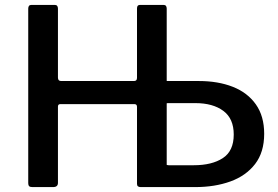

<svg xmlns="http://www.w3.org/2000/svg" viewBox="-20 -762 1131 782"><path d="M589 -563H652V-442Q652 -432 661 -432H790Q868 -432 928 -408.5Q988 -385 1022 -337Q1056 -289 1056 -217Q1056 -142 1019 -94Q982 -46 918.5 -23Q855 0 775 0H589ZM932 -214Q932 -279 889.5 -310.5Q847 -342 776 -342H663Q652 -342 652 -328V-103Q652 -89 667 -89H769Q843 -89 887.5 -118Q932 -147 932 -214ZM527 -338H226Q216 -338 216 -328V-17Q216 0 196 0H112Q102 0 98.5 -4Q95 -8 95 -16V-727Q95 -742 108 -742H203Q216 -742 216 -727V-446Q216 -432 229 -432H526Q538 -432 538 -445V-728Q538 -742 550 -742H646Q659 -742 659 -727V-15Q659 0 646 0H553Q538 0 538 -13V-327Q538 -338 527 -338Z"/></svg>

Font: Libre Franklin Medium
Style: Regular
Weight: 500
Designer: Pablo Impallari, Rodrigo Fuenzalida, Nhung Nguyen
Foundry: Impallari Type
Version: Version 3.000